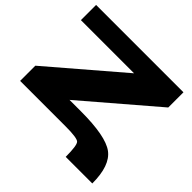

<svg xmlns="http://www.w3.org/2000/svg" viewBox="-184 -809 1117 1117"><g transform="rotate(45 375.0 -250.0)"><path d="M281.2 -125H375Q580.1 -125 649.4 -73.2Q718.8 -21.5 718.8 125H500Q500 31.2 484.4 15.6Q468.8 0 375 0H0V-125L437.5 -500H0V-625H718.8V-500Z"/></g></svg>

Font: CraftyPE
Style: Regular
Weight: 400
Designer: Erek Butcher
Foundry: Haunted Coop
Version: Version 0.018;April 4, 2024;FontCreator 15.0.0.2962 64-bit